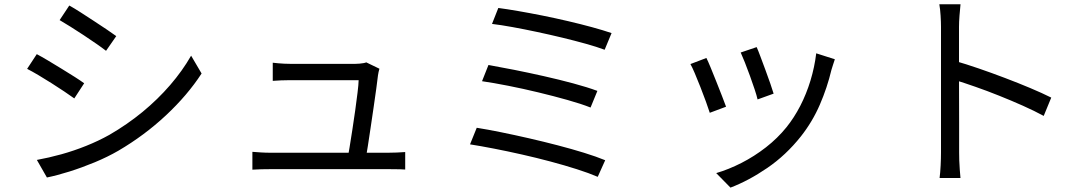

<svg xmlns="http://www.w3.org/2000/svg" viewBox="-20 -794 5040 889"><path d="M300.8 -768.4Q323.1 -756.2 353.1 -736.9Q383.1 -717.6 415 -696.7Q446.9 -675.8 474.5 -657.3Q502.2 -638.8 518.3 -626.8L471 -558.7Q453.3 -572.5 425.9 -591.5Q398.6 -610.5 367.7 -630.9Q336.8 -651.3 307.3 -669.8Q277.8 -688.3 256.1 -700.9ZM150.7 -53.5Q205.9 -63.5 264 -79.6Q322.1 -95.7 379 -118.6Q435.9 -141.4 486.4 -169.6Q569.3 -217.6 640.1 -275.8Q710.8 -334.1 767.7 -400Q824.7 -466 864.9 -536.2L913.4 -453.7Q848.1 -353.2 748.4 -260Q648.6 -166.8 528.5 -96.4Q478.1 -67.2 418.8 -42.6Q359.4 -18 301.6 0.2Q243.8 18.4 197.2 27.8ZM150.3 -543.3Q172.4 -531.7 203.2 -513.3Q234 -494.9 266 -475.2Q298 -455.6 325.8 -438Q353.5 -420.4 369.7 -408.4L324 -338.3Q305.2 -351.9 277.8 -370.3Q250.3 -388.6 219.1 -408.5Q187.9 -428.4 158.1 -446Q128.3 -463.6 105.6 -475.2Z M1736.8 -475.8Q1734.7 -469 1732.8 -460.2Q1730.9 -451.4 1730.1 -444.9Q1727.7 -422.4 1722.2 -383.3Q1716.7 -344.1 1709.9 -296.9Q1703.1 -249.8 1696.1 -203.2Q1689.1 -156.7 1683.3 -118.4Q1677.5 -80 1673.5 -59.2H1589.5Q1592.8 -75.8 1598.5 -111.3Q1604.1 -146.9 1611.3 -192Q1618.5 -237 1624.7 -282.7Q1630.9 -328.4 1635.6 -365.9Q1640.2 -403.4 1640.6 -422.8Q1621.8 -422.8 1587.1 -422.8Q1552.3 -422.8 1510.6 -422.8Q1468.8 -422.8 1429 -422.8Q1389.1 -422.8 1360.4 -422.8Q1331.8 -422.8 1323.4 -422.8Q1301.4 -422.8 1281.5 -421.9Q1261.6 -421 1242.9 -419.6V-503.6Q1255 -502.2 1268.5 -501Q1282 -499.8 1296 -499.1Q1310 -498.4 1322.4 -498.4Q1333.9 -498.4 1362.9 -498.4Q1392 -498.4 1429.7 -498.4Q1467.4 -498.4 1506.4 -498.4Q1545.4 -498.4 1577.4 -498.4Q1609.5 -498.4 1626.2 -498.4Q1634.5 -498.4 1644.4 -499.3Q1654.3 -500.2 1663 -501.7Q1671.8 -503.2 1675.7 -505.3ZM1148.6 -91Q1167.1 -89.6 1188.2 -88.2Q1209.3 -86.8 1231.8 -86.8Q1245.4 -86.8 1286.5 -86.8Q1327.6 -86.8 1384.9 -86.8Q1442.3 -86.8 1504.9 -86.8Q1567.4 -86.8 1624.7 -86.8Q1682 -86.8 1723.1 -86.8Q1764.3 -86.8 1777.1 -86.8Q1793.5 -86.8 1816.9 -87.7Q1840.3 -88.6 1856.2 -90V-9Q1847.1 -10 1833.2 -10.2Q1819.3 -10.4 1805.2 -10.6Q1791.1 -10.8 1779.7 -10.8Q1765.9 -10.8 1723.9 -10.8Q1681.8 -10.8 1624 -10.8Q1566.3 -10.8 1503.3 -10.8Q1440.3 -10.8 1383.1 -10.8Q1325.9 -10.8 1285 -10.8Q1244.2 -10.8 1231.8 -10.8Q1209.3 -10.8 1190.4 -10.3Q1171.4 -9.8 1148.6 -8.4Z M2287.3 -757.1Q2326 -752.1 2379.2 -742.9Q2432.3 -733.7 2491.7 -721.9Q2551 -710 2610.4 -696.1Q2669.8 -682.2 2721.8 -668Q2773.7 -653.8 2811.7 -640.8L2779.6 -563.6Q2743.2 -577.2 2692.3 -591.4Q2641.4 -605.6 2583.5 -619.6Q2525.6 -633.5 2466.5 -646.1Q2407.3 -658.7 2353.6 -668.5Q2299.9 -678.3 2258.1 -683.3ZM2241.7 -493.1Q2293 -484.1 2359.9 -470.8Q2426.9 -457.5 2498.3 -441.4Q2569.7 -425.3 2634.7 -407.8Q2699.6 -390.3 2746 -373.1L2714.4 -296.1Q2670.8 -313.4 2607.3 -331.2Q2543.7 -349.1 2472.8 -366.2Q2401.9 -383.3 2333.5 -396.8Q2265.2 -410.3 2211.9 -418ZM2187.4 -202.4Q2237.6 -194.4 2300.1 -181.7Q2362.6 -169 2429.8 -153.6Q2496.9 -138.2 2562.1 -121.2Q2627.3 -104.2 2684.3 -86.6Q2741.2 -69 2782.2 -52.1L2747.6 24.8Q2707.8 7.6 2651.1 -10.5Q2594.5 -28.6 2528.9 -46.1Q2463.2 -63.6 2395.8 -78.8Q2328.4 -94 2266.6 -106Q2204.9 -118 2156.3 -125.6Z M3483.5 -575.9Q3490.2 -561.2 3501.1 -531.8Q3512 -502.4 3524.4 -469.2Q3536.8 -436 3547 -406.3Q3557.2 -376.6 3562 -360.4L3487.7 -333.6Q3483.9 -350.8 3474.2 -380.1Q3464.5 -409.4 3452.5 -442.5Q3440.5 -475.6 3428.9 -504.9Q3417.2 -534.2 3409.6 -550.9ZM3845.5 -519.6Q3840.4 -504.6 3836.6 -492.5Q3832.8 -480.4 3829.7 -470.4Q3810.1 -388 3776 -309.3Q3742 -230.6 3688.4 -162.6Q3619 -75.2 3532.5 -16.2Q3446.1 42.8 3362.2 74.7L3296.2 7.5Q3354 -9.5 3413.3 -39.7Q3472.5 -69.9 3526.5 -111.9Q3580.4 -153.9 3621.4 -204.7Q3656.8 -248.6 3685.3 -303.6Q3713.7 -358.7 3732.7 -421Q3751.6 -483.3 3759.3 -547.1ZM3250.8 -525.6Q3258.8 -509.5 3270.9 -480.1Q3283 -450.7 3296.6 -416.5Q3310.2 -382.3 3322.5 -350.8Q3334.8 -319.4 3341.8 -299.9L3266.4 -271.7Q3260.4 -291.1 3248.6 -323.4Q3236.8 -355.7 3223 -391Q3209.2 -426.3 3196.8 -455.3Q3184.4 -484.3 3176.8 -497.4Z M4337 -88.4Q4337 -102.5 4337 -144.5Q4337 -186.6 4337 -245.1Q4337 -303.7 4337 -368.5Q4337 -433.4 4337 -494.3Q4337 -555.3 4337 -602Q4337 -648.8 4337 -669.8Q4337 -691.2 4335.2 -721.1Q4333.4 -751 4329.3 -774.2H4427.4Q4425 -751.7 4422.7 -722Q4420.4 -692.4 4420.4 -669.8Q4420.4 -631.1 4420.4 -576.4Q4420.4 -521.7 4420.4 -460.5Q4420.4 -399.2 4420.7 -338.5Q4421 -277.8 4421 -225.5Q4421 -173.2 4421 -136.6Q4421 -100 4421 -88.4Q4421 -72.4 4421.6 -51Q4422.2 -29.6 4424 -8.1Q4425.8 13.4 4427.2 30.3H4330.5Q4333.6 6.2 4335.3 -27.1Q4337 -60.5 4337 -88.4ZM4402.7 -511.7Q4452.1 -497.5 4511.8 -477Q4571.4 -456.5 4633 -433.1Q4694.5 -409.8 4750.3 -386.3Q4806.1 -362.8 4847.5 -342.1L4812.6 -257.3Q4770 -280.5 4716.2 -304.5Q4662.5 -328.4 4605.9 -351Q4549.3 -373.7 4496.5 -392.1Q4443.7 -410.5 4402.7 -423.3Z"/></svg>

Font: Noto Sans SC Thin
Style: Regular
Weight: 100
Designer: Ryoko NISHIZUKA 西塚涼子 (kana, bopomofo & ideographs); Paul D. Hunt (Latin, Greek & Cyrillic); Sandoll Communications 산돌커뮤니
Foundry: Adobe
Version: Version 2.004-H2;hotconv 1.0.118;makeotfexe 2.5.65603